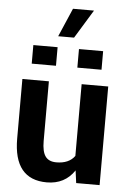

<svg xmlns="http://www.w3.org/2000/svg" viewBox="-61 -970 687 1025"><g transform="rotate(5 282.0 -458.0)"><path d="M307 -772.5H222L288 -925.5H400.5ZM468 -614.5H338.5V-714H468ZM224 -614.5H94V-714H224ZM229 10Q51.5 10 51.5 -209.5V-528.5H193.5V-208.5Q193.5 -152 211.8 -126.5Q230 -101 270.5 -101Q338 -101 369 -144V-528.5H511.5V0H386L377 -67Q325.5 10 229 10Z"/></g></svg>

Font: Roberto Sans
Style: Bold
Weight: 700
Designer: Google (font) & Cristiano Sobral (main changes)
Version: Version 1.000;October 12, 2021;FontCreator 14.0.0.2814 64-bi